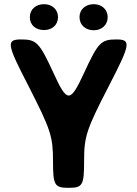

<svg xmlns="http://www.w3.org/2000/svg" viewBox="-20 -900 658 920"><path d="M236 -551C169 -696 155 -711 82 -711C8 -711 12 -690 118 -485C223 -279 234 -246 234 -129C234 -12 241 0 309 0C376 0 383 -12 383 -129C383 -246 394 -279 500 -485C606 -690 610 -711 537 -711C464 -711 450 -696 383 -551C316 -406 302 -406 236 -551ZM191 -756C229 -756 258 -780 258 -818C258 -855 229 -880 191 -880C153 -880 123 -856 123 -818C123 -779 152 -756 191 -756ZM429 -755C467 -755 496 -780 496 -818C496 -855 467 -880 429 -880C391 -880 361 -856 361 -818C361 -780 390 -755 429 -755Z"/></svg>

Font: Asimov Print
Style: A
Weight: 500
Designer: Google
Version: Version 2.000980: 2014